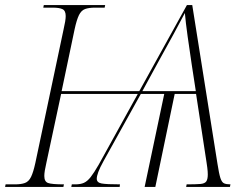

<svg xmlns="http://www.w3.org/2000/svg" viewBox="-42 -734 970 754"><path d="M-22 0 -20 -10H17Q41 -10 56 -15.5Q71 -21 80 -39.5Q89 -58 97 -95L208 -620Q216 -654 216 -671Q216 -692 203.5 -698Q191 -704 165 -704H128L130 -714H371L369 -704H331Q307 -704 292 -698.5Q277 -693 268 -674.5Q259 -656 251 -619L200 -376H505L692 -714H713L812 -91Q818 -52 823.5 -35Q829 -18 838 -14Q847 -10 863 -10L861 0H689L691 -10Q727 -10 744.5 -11.5Q762 -13 768 -21.5Q774 -30 774 -49Q774 -60 772 -76Q770 -92 769 -97L728 -365H644L568 0H526L603 -365H511L365 -102Q350 -75 344 -58.5Q338 -42 338 -32Q338 -17 357 -13.5Q376 -10 429 -10L428 0H238L240 -10H254Q274 -10 287.5 -16Q301 -22 314 -38.5Q327 -55 346 -88L499 -365H198L140 -94Q132 -60 132 -43Q132 -21 146.5 -15.5Q161 -10 209 -10L207 0ZM517 -376H727L711 -480Q703 -533 695 -590Q687 -647 684 -683Q667 -650 640 -600.5Q613 -551 583 -497Z"/></svg>

Font: Noto Serif Display ExtraLight
Style: Italic
Weight: 200
Italic angle: -12°
Designer: Monotype Design Team
Foundry: Monotype Imaging Inc.
Version: Version 2.009